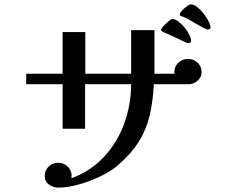

<svg xmlns="http://www.w3.org/2000/svg" viewBox="-20 -839 1040 880"><path d="M904 -508Q904 -485 885.5 -469Q867 -453 845 -453H685Q681 -374 666 -310Q651 -246 617 -191Q583 -136 521 -82Q490 -55 441.5 -31.5Q393 -8 341 6.5Q289 21 248 21Q224 21 204.5 7Q185 -7 185 -33Q185 -58 203 -75.5Q221 -93 246 -93Q275 -93 293.5 -72Q312 -51 307 -22Q397 -55 458 -121.5Q519 -188 550 -274.5Q581 -361 581 -453H370V-249H267V-453H100V-501H267V-692H371V-501H581V-701H688V-501H780Q779 -503 779 -508Q779 -534 797.5 -551.5Q816 -569 841 -569Q867 -569 885.5 -551.5Q904 -534 904 -508ZM856 -651Q856 -647 851.5 -644Q847 -641 843 -641Q839 -641 824.5 -648Q810 -655 790.5 -664Q771 -673 754 -681Q737 -689 729 -692Q726 -694 722 -696Q718 -698 718 -702Q718 -707 729 -719Q740 -731 752.5 -741.5Q765 -752 770 -752Q782 -752 797 -741Q812 -730 825.5 -713.5Q839 -697 847.5 -680Q856 -663 856 -651ZM945 -712Q945 -708 940 -706Q935 -704 932 -704Q926 -704 908 -713.5Q890 -723 871 -734.5Q852 -746 844 -750Q838 -753 832 -756.5Q826 -760 820 -762Q817 -763 814.5 -763.5Q812 -764 810 -765Q804 -767 804 -772Q804 -779 814 -790Q824 -801 836.5 -810Q849 -819 855 -819Q868 -819 883.5 -807Q899 -795 913 -777Q927 -759 936 -741.5Q945 -724 945 -712Z"/></svg>

Font: Kaisei Decol Medium
Style: Regular
Weight: 500
Designer: Font-Kai, 金井和夫
Foundry: KAZUO KANAI
Version: Version 5.003